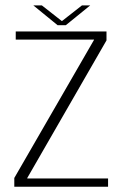

<svg xmlns="http://www.w3.org/2000/svg" viewBox="-20 -712 483 732"><path d="M34.5 0H392V-31.5H84V-33.5L386 -558V-592H40V-561H338.5V-560L34.5 -33.5ZM199.5 -616H231L324 -691.5H292.5L216 -631.5L139.5 -691.5H107Z"/></svg>

Font: Anybody Thin ExtraLight
Style: Regular
Weight: 250
Version: Version 1.113;gftools[0.9.25]